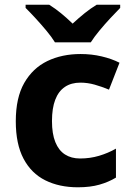

<svg xmlns="http://www.w3.org/2000/svg" viewBox="-20 -786 556 816"><path d="M311 10Q232.1 10 172.6 -19.6Q113.1 -49.2 80.1 -111.4Q47.1 -173.7 47.1 -270.5Q47.1 -370.7 83.1 -433.6Q119.2 -496.5 181.2 -526.5Q243.2 -556.4 322.5 -556.4Q369.6 -556.4 412.1 -546.3Q454.7 -536.3 487.9 -519.4L443.2 -405Q413.1 -417.6 382.6 -426.2Q352.1 -434.8 321.7 -434.8Q282.9 -434.8 255.9 -416.7Q228.8 -398.6 214.9 -362.4Q200.9 -326.3 200.9 -271.5Q200.9 -217.3 215.2 -182Q229.4 -146.8 256.1 -129.6Q282.8 -112.4 320.4 -112.4Q362.5 -112.4 400.9 -123.8Q439.3 -135.2 472.8 -154.3V-31.2Q441.5 -12.3 402.6 -1.2Q363.7 10 311 10ZM213.6 -606Q199.4 -629 177.1 -655.8Q154.8 -682.6 131.1 -708.3Q107.4 -734 88.8 -752.4V-766H189Q215 -749.6 239.1 -729.9Q263.1 -710.2 288.7 -685.6Q315.1 -710.2 340.1 -730.2Q365 -750.2 391 -766H490.8V-752.4Q473 -734.6 449.2 -708.9Q425.3 -683.2 402.8 -656.1Q380.3 -629 365.8 -606Z"/></svg>

Font: Noto Sans Khmer
Style: Regular
Weight: 400
Designer: Danh Hong and the Monotype Design Team
Foundry: Monotype Imaging Inc.
Version: Version 2.003